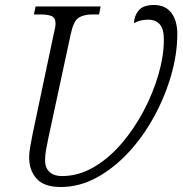

<svg xmlns="http://www.w3.org/2000/svg" viewBox="-20 -740 736 771"><path d="M224 11Q157 11 127 -22.5Q97 -56 97 -109Q97 -126 101.5 -152Q106 -178 112 -207L196 -605Q203 -631 203 -646Q203 -669 187 -675.5Q171 -682 143 -682H116L123 -714H384L378 -682H351Q316 -682 295.5 -668.5Q275 -655 264 -603L173 -180Q168 -155 164.5 -136Q161 -117 161 -96Q161 -66 179 -49.5Q197 -33 229 -33Q295 -33 356 -68.5Q417 -104 468 -163.5Q519 -223 557 -295Q595 -367 616.5 -441.5Q638 -516 638 -581Q638 -624 621.5 -642.5Q605 -661 575 -661Q559 -661 544.5 -657.5Q530 -654 518 -647Q518 -674 536 -697Q554 -720 598 -720Q644 -720 668 -688.5Q692 -657 692 -603Q692 -524 667.5 -438.5Q643 -353 599.5 -273Q556 -193 497 -129Q438 -65 368.5 -27Q299 11 224 11Z"/></svg>

Font: Noto Serif Light
Style: Italic
Weight: 300
Italic angle: -12°
Designer: Monotype Design Team
Foundry: Monotype Imaging Inc.
Version: Version 2.013